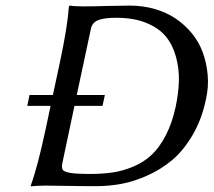

<svg xmlns="http://www.w3.org/2000/svg" viewBox="-20 -668 769 691"><path d="M204.6 -82Q200.7 -64.5 206.1 -56.6Q211.4 -49.3 233.2 -45.7Q254.9 -42 304.7 -42Q350.6 -42 387.2 -47.6Q423.8 -53.2 461.2 -69.1Q498.5 -85 526.4 -111.3Q554.2 -137.7 576.9 -181.4Q599.6 -225.1 612.3 -284.2Q622.6 -333 623.8 -376.7Q625 -420.4 613.5 -462.9Q602.1 -505.4 577.4 -535.9Q552.7 -566.4 507.3 -585.2Q461.9 -604 399.4 -604Q378.9 -604 365 -602.5Q351.1 -601.1 338.1 -597.2Q325.2 -593.3 317.4 -585Q309.6 -576.7 307.1 -564L256.3 -326.2H357.4L349.1 -287.1H248ZM281.2 -645Q313.5 -645 364.3 -646.5Q415 -647.9 446.8 -647.9Q494.1 -647.9 536.6 -635.7Q579.1 -623.5 612.1 -601.3Q645 -579.1 670.7 -547.9Q696.3 -516.6 710 -478.8Q723.6 -440.9 727.5 -397.7Q731.4 -354.5 720.7 -308.1Q705.6 -237.3 672.9 -181.6Q640.1 -126 600.1 -92.3Q560.1 -58.6 511 -36.6Q461.9 -14.6 417 -6.3Q372.1 2 326.7 2Q271 2 223.1 1Q175.3 0 144 0Q128.4 0 115.2 0.7Q102.1 1.5 96.7 2L91.3 2.9L90.8 0Q115.2 -67.4 143.6 -200.2L162.1 -287.1H78.1L86.4 -326.2H170.4L195.8 -444.8Q223.1 -572.8 228 -645L230.5 -647.9Q247.1 -645 281.2 -645Z"/></svg>

Font: Linux Biolinum G
Style: Italic
Weight: 400
Italic angle: -12°
Designer: Philipp H. Poll
Foundry: Philipp H. Poll
Version: Version 0.5.1